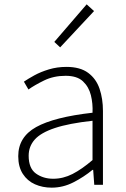

<svg xmlns="http://www.w3.org/2000/svg" viewBox="-20 -851 582 884"><path d="M218 13Q176 13 141 -2.5Q106 -18 85 -50.5Q64 -83 64 -132Q64 -220 146.5 -266Q229 -312 406 -332Q408 -374 398.5 -412.5Q389 -451 362 -476.5Q335 -502 282 -502Q227 -502 183 -480.5Q139 -459 111 -439L90 -475Q109 -488 138 -504Q167 -520 205 -531.5Q243 -543 286 -543Q349 -543 386 -515.5Q423 -488 438.5 -442Q454 -396 454 -340V0H414L409 -69H406Q366 -36 318 -11.5Q270 13 218 13ZM225 -28Q271 -28 314 -50Q357 -72 406 -114V-295Q297 -283 232.5 -261.5Q168 -240 140 -208.5Q112 -177 112 -134Q112 -76 145.5 -52Q179 -28 225 -28ZM257 -633 230 -658 379 -831 413 -800Z"/></svg>

Font: Noto Sans TC Thin ExtraLight
Style: Regular
Weight: 250
Version: Version 2.004-H2;hotconv 1.0.118;makeotfexe 2.5.65603